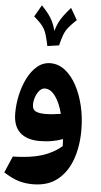

<svg xmlns="http://www.w3.org/2000/svg" viewBox="-71 -895 642 1226"><g transform="rotate(5 250.5 -282.5)"><path d="M277.8 -608.9 203.6 -598.1Q195.3 -637.7 188.2 -662.8Q181.2 -688 171.1 -705.8Q161.1 -723.6 145.3 -740.2Q129.4 -756.8 103.5 -779.3L146.5 -854Q172.9 -826.7 190.4 -803.7Q208 -780.8 219.7 -756.3Q231.4 -731.9 239.7 -698.7Q249 -730.5 261 -754.4Q272.9 -778.3 290.3 -801.5Q307.6 -824.7 333.5 -854L376.5 -779.3Q343.3 -748 325.7 -726.1Q308.1 -704.1 298.3 -678Q288.6 -651.9 277.8 -608.9ZM187 289.1Q139.6 289.1 98.1 277.1Q56.6 265.1 0 229.5L45.4 124Q154.8 122.1 228.5 99.6Q302.2 77.1 356.9 30.3Q356.9 19 356.4 8.1Q356 -2.9 355 -15.1Q325.2 -3.4 287.4 3.4Q249.5 10.3 206.1 10.3Q124.5 10.3 80.6 -30.3Q36.6 -70.8 36.6 -153.8Q36.6 -211.9 49.8 -271.2Q63 -330.6 88.4 -380.4Q113.8 -430.2 150.4 -460.4Q187 -490.7 233.9 -490.7Q284.7 -490.7 327.1 -457.8Q369.6 -424.8 400.9 -367.4Q432.1 -310.1 449.5 -236.3Q466.8 -162.6 466.8 -81.5Q466.8 21 437.3 105.2Q407.7 189.5 345.9 239.3Q284.2 289.1 187 289.1ZM327.1 -174.3Q310.1 -242.7 279.8 -284.7Q249.5 -326.7 212.4 -326.7Q193.4 -326.7 178 -309.6Q162.6 -292.5 153.8 -267.3Q145 -242.2 145 -217.3Q145 -185.5 166.7 -175.3Q188.5 -165 226.6 -165Q251 -165 277.8 -167.7Q304.7 -170.4 327.1 -174.3Z"/></g></svg>

Font: Pinar DS4 ExtraBold
Style: Regular
Weight: 800
Designer: Amin Abedi
Version: Version 3.000